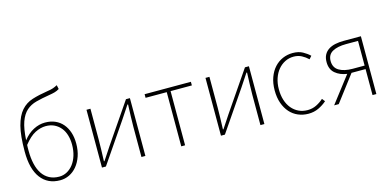

<svg xmlns="http://www.w3.org/2000/svg" viewBox="-74 -1241 3445 1691"><g transform="rotate(-15 1648.5 -395.5)"><path d="M306 -20Q344 -20 377 -38Q410 -56 434.5 -88Q459 -120 473 -165Q487 -210 487 -264Q487 -309 475.5 -349Q464 -389 440.5 -418Q417 -447 383 -464Q349 -481 304 -481Q257 -481 207.5 -456Q158 -431 104 -363Q103 -350 103 -337Q103 -324 103 -310Q103 -244 115.5 -190Q128 -136 153 -98.5Q178 -61 216.5 -40.5Q255 -20 306 -20ZM500 -767Q479 -754 457 -748Q435 -742 404 -737Q336 -726 283 -712Q230 -698 193 -665Q156 -632 134 -571Q112 -510 106 -405Q148 -459 200 -486Q252 -513 306 -513Q358 -513 398.5 -495Q439 -477 467 -444Q495 -411 510 -365.5Q525 -320 525 -264Q525 -200 507 -148.5Q489 -97 459 -61Q429 -25 389.5 -6Q350 13 306 13Q193 13 130.5 -70Q68 -153 68 -311Q68 -457 90.5 -543Q113 -629 155 -676.5Q197 -724 258 -743Q319 -762 396 -774Q417 -777 430 -780Q443 -783 453 -786.5Q463 -790 471.5 -794Q480 -798 492 -804Z M725 -527V-249Q725 -205 723.5 -154Q722 -103 720 -49H725Q742 -74 763 -106.5Q784 -139 801 -164L1049 -527H1085V0H1049V-277Q1049 -322 1051 -373Q1053 -424 1055 -478H1049L973 -363L725 0H689V-527Z M1219 -527H1641V-494H1447V0H1412V-494H1219Z M1810 -527V-249Q1810 -205 1808.5 -154Q1807 -103 1805 -49H1810Q1827 -74 1848 -106.5Q1869 -139 1886 -164L2134 -527H2170V0H2134V-277Q2134 -322 2136 -373Q2138 -424 2140 -478H2134L2058 -363L1810 0H1774V-527Z M2570 13Q2520 13 2476.5 -5.5Q2433 -24 2401.5 -59.5Q2370 -95 2352 -146Q2334 -197 2334 -262Q2334 -328 2353 -380Q2372 -432 2404.5 -467.5Q2437 -503 2480 -521.5Q2523 -540 2571 -540Q2625 -540 2662 -519.5Q2699 -499 2725 -474L2702 -448Q2676 -473 2644 -490Q2612 -507 2571 -507Q2529 -507 2493 -489Q2457 -471 2430 -439Q2403 -407 2387.5 -361.5Q2372 -316 2372 -262Q2372 -208 2386 -163.5Q2400 -119 2426.5 -87Q2453 -55 2489.5 -37.5Q2526 -20 2571 -20Q2615 -20 2652 -38.5Q2689 -57 2717 -83L2738 -56Q2705 -27 2663 -7Q2621 13 2570 13Z M2989 -238Q2925 -247 2882.5 -282.5Q2840 -318 2840 -385Q2840 -424 2854.5 -451Q2869 -478 2895 -495Q2921 -512 2956.5 -519.5Q2992 -527 3035 -527H3191V0H3156V-237H3028L2848 0H2806ZM2877 -385Q2877 -325 2923 -297Q2969 -269 3047 -269H3156V-494H3047Q2969 -494 2923 -468.5Q2877 -443 2877 -385Z"/></g></svg>

Font: Kinto Sans Thin
Style: Regular
Weight: 100
Designer: Authors: Ryoko NISHIZUKA  (kana & ideographs); Paul D. Hunt (Latin, Greek & Cyrillic); Wenlong ZHANG  (bopomofo); Sandol
Foundry: Adobe Systems Incorporated, ookami Inc.
Version: Version 0.001